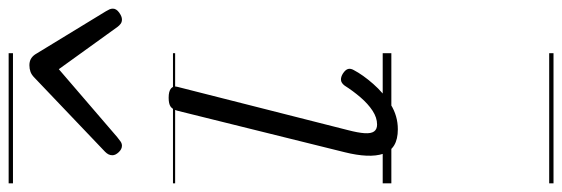

<svg xmlns="http://www.w3.org/2000/svg" viewBox="-448 -477 1300 444"><g transform="rotate(-90 202.0 -255.0)"><path d="M125 15Q102 15 88 6.5Q74 -2 68.5 -18.5Q63 -35 64 -57.5Q65 -80 72 -108L168 -495Q171 -506 177.5 -510.5Q184 -515 198 -515Q213 -515 219.5 -509.5Q226 -504 223 -494L123 -100Q117 -77 116 -62Q115 -47 120 -40Q125 -33 136 -33Q152 -33 168 -43.5Q184 -54 199 -71.5Q214 -89 226 -108Q232 -116 239 -116.5Q246 -117 254 -112Q263 -106 264.5 -100Q266 -94 262 -87Q251 -66 230 -42Q209 -18 182.5 -1.5Q156 15 125 15ZM87 -623Q79 -623 72 -630.5Q65 -638 65 -645Q65 -650 67 -654Q69 -658 73 -662L244 -825Q251 -832 258 -834.5Q265 -837 273 -837Q281 -837 287 -834Q293 -831 298 -824L398 -660Q401 -655 402.5 -651.5Q404 -648 404 -644Q404 -636 395 -629.5Q386 -623 379 -623Q373 -623 369 -626Q365 -629 362 -633L264 -769L107 -634Q101 -629 96.5 -626Q92 -623 87 -623ZM0 365H301V375H0ZM0 -20H301V0H0ZM0 -505H301V-500H0ZM0 -885H301V-875H0Z"/></g></svg>

Font: Playwrite IS Guides
Style: Regular
Weight: 400
Designer: Veronika Burian, José Scaglione
Foundry: TypeTogether
Version: Version 1.003